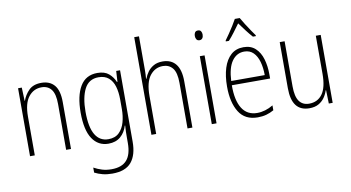

<svg xmlns="http://www.w3.org/2000/svg" viewBox="-91 -997 2691 1472"><g transform="rotate(-10 1254.0 -261.5)"><path d="M258 -539Q324 -539 359.5 -497Q395 -455 395 -365V0H357V-356Q357 -435 330 -470Q303 -505 254 -505Q192 -505 152.5 -455Q113 -405 113 -302V0H76V-529H105L109 -425H111Q126 -469 160.5 -504Q195 -539 258 -539Z M694 -539Q751 -539 783 -511.5Q815 -484 831 -445H835L840 -529H870V27Q870 130 824 185.5Q778 241 675 241Q634 241 600.5 232.5Q567 224 538 209V170Q569 187 602 197Q635 207 675 207Q755 207 793.5 163.5Q832 120 832 30V-10Q832 -33 832.5 -55Q833 -77 835 -105H832Q817 -53 780 -21.5Q743 10 686 10Q606 10 561 -57.5Q516 -125 516 -261Q516 -392 560 -465.5Q604 -539 694 -539ZM697 -505Q622 -505 588 -439Q554 -373 554 -261Q554 -141 589 -82.5Q624 -24 691 -24Q744 -24 775 -54.5Q806 -85 819 -132.5Q832 -180 832 -232V-308Q832 -365 819 -409.5Q806 -454 776 -479.5Q746 -505 697 -505Z M1058 -503Q1058 -462 1055 -430H1058Q1068 -458 1086 -482.5Q1104 -507 1132.5 -523Q1161 -539 1202 -539Q1269 -539 1304.5 -494.5Q1340 -450 1340 -360V0H1302V-354Q1302 -435 1274 -469.5Q1246 -504 1198 -504Q1137 -504 1097.5 -453.5Q1058 -403 1058 -295V0H1021V-760H1058Z M1511 -726Q1527 -726 1534 -715Q1541 -704 1541 -689Q1541 -671 1533 -660.5Q1525 -650 1510 -650Q1495 -650 1487.5 -661Q1480 -672 1480 -688Q1480 -704 1487 -715Q1494 -726 1511 -726ZM1528 -529V0H1491V-529Z M1832 -539Q1889 -539 1924.5 -506Q1960 -473 1976 -418.5Q1992 -364 1992 -300V-267H1694Q1693 -149 1732.5 -86.5Q1772 -24 1850 -24Q1912 -24 1974 -61V-23Q1946 -7 1915.5 1.5Q1885 10 1848 10Q1749 10 1702.5 -64.5Q1656 -139 1656 -263Q1656 -345 1675.5 -407Q1695 -469 1734 -504Q1773 -539 1832 -539ZM1832 -505Q1773 -505 1736.5 -454Q1700 -403 1695 -300H1956Q1956 -357 1943 -403.5Q1930 -450 1902.5 -477.5Q1875 -505 1832 -505ZM1843 -764Q1856 -741 1874.5 -711.5Q1893 -682 1911.5 -655Q1930 -628 1941 -613V-606H1918Q1895 -631 1870 -664Q1845 -697 1824 -726Q1804 -698 1778.5 -664Q1753 -630 1731 -606H1707V-613Q1721 -632 1739.5 -659Q1758 -686 1775.5 -714Q1793 -742 1805 -764Z M2432 -529V0H2402L2399 -104H2396Q2387 -75 2369 -49Q2351 -23 2322 -6.5Q2293 10 2250 10Q2113 10 2113 -170V-529H2151V-178Q2151 -98 2177.5 -61.5Q2204 -25 2254 -25Q2320 -25 2357 -75.5Q2394 -126 2394 -233V-529Z"/></g></svg>

Font: Noto Sans Thai Cond ExtLt
Style: Regular
Weight: 200
Width: 3
Designer: Monotype Design Team
Foundry: Monotype Imaging Inc.
Version: Version 2.002; ttfautohint (v1.8.4.7-5d5b)